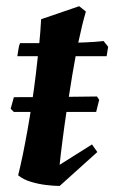

<svg xmlns="http://www.w3.org/2000/svg" viewBox="-20 -602 377 634"><path d="M25.8 -232.3 15.2 -242.9 25.8 -281.1Q55.9 -281.1 84.5 -281.3Q113.1 -281.5 144.6 -281.7Q176 -281.9 213.8 -282.4Q251.6 -282.9 300.1 -283.4L307.5 -272.5L297.5 -232.3ZM177 12Q158.4 12 132.7 8.9Q106.9 5.9 81.9 -1.7Q56.9 -9.2 39.9 -23.1Q47.4 -53.1 55.2 -90.6Q62.9 -128.2 70.7 -171.7Q78.4 -215.2 85.5 -261.9Q92.5 -308.7 98.3 -356.4Q104.1 -404.1 108.9 -450.3Q113.7 -496.4 115.8 -538.5L241.4 -581.5L263.6 -563.9Q251.1 -521.2 239.8 -467.2Q228.6 -413.2 218.8 -354.8Q209 -296.4 200.6 -240.6Q192.3 -184.8 186.2 -137Q180 -89.2 176.9 -57.8L283.8 -125.1L301.4 -100ZM37.2 -416.5Q39.2 -429.5 41.2 -441.5Q43.2 -453.5 46.2 -459.5Q73.2 -459.5 109.5 -459.5Q145.8 -459.5 185.2 -460Q224.6 -460.5 260.9 -462Q297.1 -463.5 322.1 -466.5L337.1 -447.5L332.1 -416.5Z"/></svg>

Font: Labrada
Style: Italic
Weight: 400
Italic angle: -7°
Designer: Mercedes Jáuregui
Foundry: Omnibus-Type Team
Version: Version 1.000